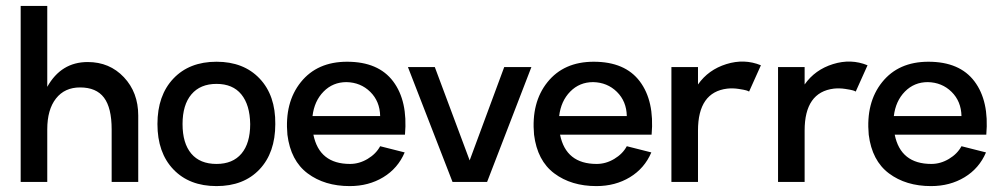

<svg xmlns="http://www.w3.org/2000/svg" viewBox="-20 -616 3386 650"><path d="M277 -406Q351 -406 399.5 -354.5Q448 -303 448 -225V0H358V-178Q358 -251 332 -285.5Q306 -320 251 -320Q199 -320 169.5 -282.5Q140 -245 140 -178V0H50V-596H140V-322Q187 -406 277 -406Z M912 -196Q912 -99 858.5 -42.5Q805 14 713 14Q621 14 567 -42.5Q513 -99 513 -196Q513 -293 567 -350Q621 -407 713 -407Q805 -407 859 -350Q913 -293 912 -196ZM713 -61Q768 -61 797.5 -96Q827 -131 827 -196Q826 -261 797 -296.5Q768 -332 713 -332Q658 -332 628 -296.5Q598 -261 598 -196Q598 -131 627.5 -96Q657 -61 713 -61Z M1041 -160Q1061 -61 1165 -61Q1196 -61 1224.5 -78Q1253 -95 1267 -121L1350 -100Q1327 -46 1277.5 -16Q1228 14 1164 14Q1079 14 1021.5 -29Q964 -72 953 -160Q943 -269 998.5 -338Q1054 -407 1155 -407Q1261 -407 1311 -340.5Q1361 -274 1351 -160ZM1153 -338Q1107 -338 1075.5 -306Q1044 -274 1038 -223H1267Q1266 -273 1233.5 -305Q1201 -337 1153 -338Z M1687 -389H1779L1629 0H1512L1361 -389H1452L1570 -73Z M1876 -160Q1896 -61 2000 -61Q2031 -61 2059.5 -78Q2088 -95 2102 -121L2185 -100Q2162 -46 2112.5 -16Q2063 14 1999 14Q1914 14 1856.5 -29Q1799 -72 1788 -160Q1778 -269 1833.5 -338Q1889 -407 1990 -407Q2096 -407 2146 -340.5Q2196 -274 2186 -160ZM1988 -338Q1942 -338 1910.5 -306Q1879 -274 1873 -223H2102Q2101 -273 2068.5 -305Q2036 -337 1988 -338Z M2343 -330Q2378 -380 2439 -399Q2500 -418 2556 -395L2516 -306Q2513 -308 2506.5 -310Q2500 -312 2480.5 -315Q2461 -318 2442 -316Q2343 -304 2343 -174V0H2253V-389H2343Z M2704 -330Q2739 -380 2800 -399Q2861 -418 2917 -395L2877 -306Q2874 -308 2867.5 -310Q2861 -312 2841.5 -315Q2822 -318 2803 -316Q2704 -304 2704 -174V0H2614V-389H2704Z M3009 -160Q3029 -61 3133 -61Q3164 -61 3192.5 -78Q3221 -95 3235 -121L3318 -100Q3295 -46 3245.5 -16Q3196 14 3132 14Q3047 14 2989.5 -29Q2932 -72 2921 -160Q2911 -269 2966.5 -338Q3022 -407 3123 -407Q3229 -407 3279 -340.5Q3329 -274 3319 -160ZM3121 -338Q3075 -338 3043.5 -306Q3012 -274 3006 -223H3235Q3234 -273 3201.5 -305Q3169 -337 3121 -338Z"/></svg>

Font: MB Grotesk
Style: Regular
Weight: 400
Designer: Nawras Khrais
Foundry: Nawras Khrais
Version: Version 1.000;PS 001.000;hotconv 1.0.88;makeotf.lib2.5.64775